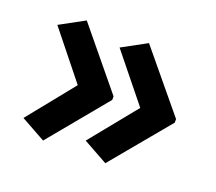

<svg xmlns="http://www.w3.org/2000/svg" viewBox="-84 -601 742 661"><g transform="rotate(20 287.5 -270.0)"><path d="M535 -263V-276L358 -490L268 -441L406 -270L268 -100L358 -50ZM306 -263V-276L130 -490L40 -441L177 -270L40 -100L130 -50Z"/></g></svg>

Font: Noto Sans Tai Tham SemiBold
Style: Regular
Weight: 600
Designer: Monotype Design Team 2013. Revised by David WIlliams 2020
Foundry: Monotype Imaging Inc.
Version: Version 2.002